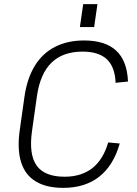

<svg xmlns="http://www.w3.org/2000/svg" viewBox="-20 -903 665 930"><path d="M286 7Q205 7 153.5 -24Q102 -55 82.5 -116.5Q63 -178 75 -268L99 -438Q112 -525 149 -585Q186 -645 246.5 -676Q307 -707 387 -707Q490 -707 543 -657.5Q596 -608 600 -508L540 -502Q537 -579 497.5 -616Q458 -653 380 -653Q285 -653 230 -600Q175 -547 159 -438L135 -268Q119 -155 157.5 -101Q196 -47 293 -47Q374 -47 427 -88.5Q480 -130 504 -213L560 -208Q530 -102 461 -47.5Q392 7 286 7ZM452 -883 436 -772H367L383 -883Z"/></svg>

Font: Pathway Extreme 8pt Thin
Style: Italic
Weight: 100
Italic angle: -8°
Designer: Eduardo Rodriguez Tunni
Foundry: Eduardo Rodriguez Tunni
Version: Version 1.000